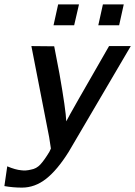

<svg xmlns="http://www.w3.org/2000/svg" viewBox="-25 -682 616 875"><path d="M219 -567 240 -662H335L313 -567ZM423 -567 444 -662H539L518 -567ZM118 -472Q136 -472 170.5 -471.5Q205 -471 222 -471L246 -346Q275 -181 277 -129Q291 -158 472 -472H571L288 10Q236 93 185 133Q134 173 75 173Q34 173 -5 166L8 76Q46 92 72 94Q92 97 116 91Q141 87 159 67.5Q177 48 200 10Q206 -3 207 -5Q206 -10 199 -57Z"/></svg>

Font: Coval
Style: Medium Italic
Weight: 500
Foundry: Context Ltd
Version: Version 001.000